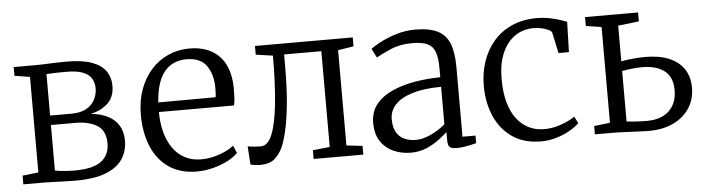

<svg xmlns="http://www.w3.org/2000/svg" viewBox="-41 -727 3307 899"><g transform="rotate(-5 1613.0 -277.5)"><path d="M284.5 4Q263 4 233.2 3Q203.5 2 176.8 1Q150 0 135.5 0H38V-41L113 -49.5V-498.5L41 -510V-551H145.5Q162 -551 186 -552Q210 -553 237 -554Q264 -555 289 -555Q363.5 -555 408.5 -538.5Q453.5 -522 473.8 -492.2Q494 -462.5 494 -423.5Q494 -372 463 -342.2Q432 -312.5 381 -301Q429 -297 462.2 -279.5Q495.5 -262 512.8 -232.8Q530 -203.5 530 -163Q530 -115 505.8 -77.2Q481.5 -39.5 427.5 -17.8Q373.5 4 284.5 4ZM281 -43.5Q370.5 -43.5 409 -73.2Q447.5 -103 447.5 -156.5Q447.5 -217 408.2 -241.2Q369 -265.5 307 -265.5H191V-51.5Q199.5 -49.5 213.8 -47.8Q228 -46 245.5 -44.8Q263 -43.5 281 -43.5ZM191 -310H290.5Q335 -310 362 -325.5Q389 -341 401.8 -366Q414.5 -391 414.5 -419Q414.5 -444.5 402.8 -464.5Q391 -484.5 362.8 -496Q334.5 -507.5 284 -507.5Q260.5 -507.5 236.5 -507Q212.5 -506.5 191 -505Z M854 11Q776 11 722.5 -25.5Q669 -62 641.8 -127Q614.5 -192 614.5 -277Q614.5 -341.5 633.8 -394.8Q653 -448 687.2 -486.2Q721.5 -524.5 767.8 -545.2Q814 -566 867.5 -566Q956 -566 1006 -515.8Q1056 -465.5 1059 -369Q1059 -340.5 1058 -319.2Q1057 -298 1053 -282H700Q700 -232 711.2 -188.8Q722.5 -145.5 744.8 -113Q767 -80.5 800.8 -62.2Q834.5 -44 878.5 -44Q921.5 -44 965.2 -59.5Q1009 -75 1032 -95L1047.5 -59.5Q1028.5 -40 997.8 -24.2Q967 -8.5 929.5 1.2Q892 11 854 11ZM701 -327 970.5 -328Q972 -336 972.5 -349.2Q973 -362.5 973 -371.5Q973 -434.5 944.2 -475.8Q915.5 -517 849.5 -517Q819 -517 793 -506.2Q767 -495.5 747.5 -472.8Q728 -450 716.2 -414Q704.5 -378 701 -327Z M1149.5 6Q1134.5 6 1123 4Q1111.5 2 1105.5 0L1100 -85.5Q1110.5 -83.5 1126.2 -82Q1142 -80.5 1162.5 -80.5Q1194.5 -80.5 1214.8 -129.5Q1235 -178.5 1244.8 -271.8Q1254.5 -365 1255 -498.5L1175 -510V-551H1634.5V-509L1561 -497.5V-49.5L1636 -41V0H1402.5V-41L1482.5 -49.5V-499.5H1307.5V-450Q1307.5 -338 1299.5 -262Q1291.5 -186 1280 -138.5Q1268.5 -91 1256.5 -65Q1242.5 -35.5 1219.2 -14.8Q1196 6 1149.5 6Z M1859.5 10.5Q1816 10.5 1778.8 -5.8Q1741.5 -22 1718.2 -56.2Q1695 -90.5 1695 -144Q1695 -196 1723.8 -231.2Q1752.5 -266.5 1800.5 -287.8Q1848.5 -309 1907.2 -319Q1966 -329 2026.5 -329.5V-372.5Q2026.5 -421 2016.2 -448.8Q2006 -476.5 1980.8 -488.2Q1955.5 -500 1909 -500Q1851.5 -500 1807.5 -480.8Q1763.5 -461.5 1739 -447.5L1717.5 -489.5Q1727.5 -498.5 1759.5 -516Q1791.5 -533.5 1836.2 -547.8Q1881 -562 1928.5 -562Q1994 -562 2033 -543Q2072 -524 2089 -481.8Q2106 -439.5 2106 -370.5V-43H2167V-7.5Q2156 -4.5 2140.5 -1Q2125 2.5 2107.8 5Q2090.5 7.5 2075.5 7.5Q2054 7.5 2043.5 0.8Q2033 -6 2033 -34.5V-71Q2021 -60 1996 -40.5Q1971 -21 1936.2 -5.2Q1901.5 10.5 1859.5 10.5ZM1889 -47Q1920 -47 1958.2 -64.8Q1996.5 -82.5 2026.5 -108.5V-284.5Q1945.5 -284 1891.5 -267.5Q1837.5 -251 1810.2 -221.8Q1783 -192.5 1783 -154Q1783 -115 1797 -91.2Q1811 -67.5 1835 -57.2Q1859 -47 1889 -47Z M2472 11Q2392 11 2337.5 -26Q2283 -63 2254.8 -126.5Q2226.5 -190 2226 -269Q2225.5 -328.5 2242.8 -381.8Q2260 -435 2294.5 -476.5Q2329 -518 2381 -542Q2433 -566 2502 -566Q2531 -566 2558 -560.8Q2585 -555.5 2606.8 -548.5Q2628.5 -541.5 2641 -536L2637 -394H2588L2567.5 -490Q2566 -498 2553.2 -504.8Q2540.5 -511.5 2521.5 -516Q2502.5 -520.5 2481.5 -520.5Q2431 -520.5 2393 -493.8Q2355 -467 2333.5 -417.2Q2312 -367.5 2312 -298.5Q2311.5 -234.5 2324.8 -186.8Q2338 -139 2362.2 -107.8Q2386.5 -76.5 2419 -60.8Q2451.5 -45 2489.5 -45Q2520 -45 2547.8 -52.2Q2575.5 -59.5 2598.2 -70Q2621 -80.5 2635.5 -91L2651.5 -59Q2633 -41 2604 -24.8Q2575 -8.5 2540.5 1.2Q2506 11 2472 11Z M2724.5 0V-39L2799.5 -48V-497.5L2726.5 -509V-551H2975.5V-509L2877.5 -497.5V-329.5Q2892.5 -333 2911.2 -335.2Q2930 -337.5 2950.5 -339Q2971 -340.5 2990.5 -340.5Q3057.5 -340.5 3103.5 -320.8Q3149.5 -301 3173 -264.8Q3196.5 -228.5 3196.5 -178.5Q3196.5 -124.5 3169.8 -83Q3143 -41.5 3094 -17.8Q3045 6 2978 6Q2963.5 6 2941.5 5Q2919.5 4 2895.8 3Q2872 2 2851.2 1Q2830.5 0 2817.5 0ZM2972 -41.5Q3041 -41.5 3077.8 -77.2Q3114.5 -113 3114.5 -173Q3114.5 -236 3076.2 -265Q3038 -294 2972.5 -294Q2948.5 -294 2922.5 -291Q2896.5 -288 2877.5 -284.5V-47Q2896.5 -45 2921 -43.2Q2945.5 -41.5 2972 -41.5Z"/></g></svg>

Font: Merriweather 28pt Light
Style: Regular
Weight: 300
Version: Version 2.100